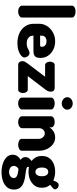

<svg xmlns="http://www.w3.org/2000/svg" viewBox="729 -1517 1005 2503"><g transform="rotate(90 1231.5 -265.5)"><path d="M131 0Q97 0 75.5 -15Q54 -30 54 -48V-701Q54 -722 75.5 -735Q97 -748 131 -748Q163 -748 186 -735Q209 -722 209 -701V-48Q209 -30 186 -15Q163 0 131 0Z M543 10Q469 10 412 -16.5Q355 -43 322.5 -91Q290 -139 290 -202V-275Q290 -331 321 -378Q352 -425 404 -453.5Q456 -482 520 -482Q578 -482 626.5 -458Q675 -434 705 -391.5Q735 -349 735 -292Q735 -247 720.5 -227.5Q706 -208 683.5 -203.5Q661 -199 638 -199H445V-193Q445 -156 473 -133.5Q501 -111 547 -111Q578 -111 600 -120.5Q622 -130 639 -139Q656 -148 672 -148Q690 -148 703 -136Q716 -124 722.5 -108Q729 -92 729 -80Q729 -61 706 -40Q683 -19 641.5 -4.5Q600 10 543 10ZM445 -286H569Q580 -286 585 -291Q590 -296 590 -310Q590 -330 579.5 -343.5Q569 -357 552.5 -363.5Q536 -370 517 -370Q499 -370 482.5 -363.5Q466 -357 455.5 -343.5Q445 -330 445 -310Z M828 0Q800 0 788.5 -17.5Q777 -35 777 -54Q777 -73 785.5 -89Q794 -105 804 -118L981 -351H828Q810 -351 797 -369.5Q784 -388 784 -414Q784 -439 796 -457.5Q808 -476 828 -476H1127Q1146 -476 1160.5 -463.5Q1175 -451 1175 -425Q1175 -391 1150 -358L972 -125H1149Q1167 -125 1180 -106.5Q1193 -88 1193 -62Q1193 -37 1181 -18.5Q1169 0 1149 0Z M1329 0Q1295 0 1273.5 -15Q1252 -30 1252 -48V-429Q1252 -450 1273.5 -463Q1295 -476 1329 -476Q1361 -476 1384 -463Q1407 -450 1407 -429V-48Q1407 -30 1384 -15Q1361 0 1329 0ZM1329 -568Q1295 -568 1271 -590Q1247 -612 1247 -640Q1247 -669 1271 -690Q1295 -711 1329 -711Q1363 -711 1386.5 -690Q1410 -669 1410 -640Q1410 -612 1386.5 -590Q1363 -568 1329 -568Z M1573 0Q1539 0 1517.5 -15Q1496 -30 1496 -48V-429Q1496 -450 1517.5 -463Q1539 -476 1573 -476Q1601 -476 1621 -463Q1641 -450 1641 -429V-406Q1655 -435 1690 -458.5Q1725 -482 1775 -482Q1821 -482 1859.5 -453.5Q1898 -425 1921.5 -377.5Q1945 -330 1945 -272V-48Q1945 -24 1920.5 -12Q1896 0 1867 0Q1840 0 1815 -12Q1790 -24 1790 -48V-272Q1790 -291 1780.5 -308Q1771 -325 1754.5 -336Q1738 -347 1718 -347Q1702 -347 1686.5 -338Q1671 -329 1661 -312.5Q1651 -296 1651 -272V-48Q1651 -30 1628 -15Q1605 0 1573 0Z M2225 217Q2166 217 2113.5 200Q2061 183 2029 150.5Q1997 118 1997 72Q1997 36 2016 10Q2035 -16 2064 -32Q2048 -42 2038 -57Q2028 -72 2028 -94Q2028 -122 2042.5 -140.5Q2057 -159 2079 -175Q2048 -198 2031 -230.5Q2014 -263 2014 -302V-317Q2014 -366 2039.5 -403Q2065 -440 2111.5 -461Q2158 -482 2219 -482Q2251 -482 2280 -475.5Q2309 -469 2332 -458Q2350 -502 2363 -515Q2376 -528 2389 -528Q2417 -528 2432.5 -512Q2448 -496 2448 -482Q2448 -474 2444 -466.5Q2440 -459 2432 -452Q2423 -444 2411.5 -435.5Q2400 -427 2389 -416Q2408 -396 2417.5 -371Q2427 -346 2427 -317V-302Q2427 -254 2400.5 -216.5Q2374 -179 2327 -157Q2280 -135 2219 -135Q2186 -135 2159 -141Q2157 -137 2156 -134Q2155 -131 2155 -128Q2155 -114 2176.5 -108Q2198 -102 2231.5 -98Q2265 -94 2303 -87Q2341 -80 2374.5 -65Q2408 -50 2429.5 -21.5Q2451 7 2451 54Q2451 113 2417.5 149Q2384 185 2332.5 201Q2281 217 2225 217ZM2222 119Q2252 119 2276.5 102.5Q2301 86 2301 58Q2301 41 2291.5 30Q2282 19 2265.5 12.5Q2249 6 2227.5 2.5Q2206 -1 2183 -4Q2163 6 2153 22Q2143 38 2143 56Q2143 87 2167.5 103Q2192 119 2222 119ZM2221 -225Q2247 -225 2262 -246.5Q2277 -268 2277 -302V-317Q2277 -348 2262.5 -370Q2248 -392 2220 -392Q2193 -392 2178.5 -370Q2164 -348 2164 -317V-303Q2164 -270 2178.5 -247.5Q2193 -225 2221 -225Z"/></g></svg>

Font: Dosis ExtraLight ExtraBold
Style: Regular
Weight: 800
Version: Version 3.001; ttfautohint (v1.8.2)